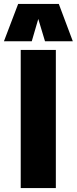

<svg xmlns="http://www.w3.org/2000/svg" viewBox="-68 -953 389 973"><path d="M37 0V-700H215V0ZM-48 -744 24 -933H230L301 -744H160L126 -857L93 -744Z"/></svg>

Font: Georama SemiCondensed ExtraBold
Style: Regular
Weight: 800
Width: 4
Designer: Jean-Baptiste Levee
Foundry: Production Type
Version: Version 1.000